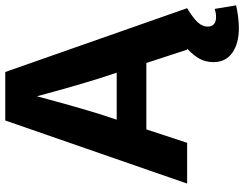

<svg xmlns="http://www.w3.org/2000/svg" viewBox="-124 -644 975 768"><g transform="rotate(-90 364.0 -260.5)"><path d="M13.2 0 265.6 -727.5H459.5L714.8 0H548.8L433.6 -352.5Q412.1 -421.4 390.4 -498.5Q368.7 -575.7 343.3 -670.4H380.9Q356 -575.7 334.5 -498.3Q313 -420.9 292 -352.5L176.3 0ZM172.4 -163.1V-281.7H556.2V-163.1ZM634.3 207Q573.7 207 536.4 180.7Q499 154.3 499 105Q499 69.8 517.1 42Q535.2 14.2 564.5 -10.3L714.8 0Q675.8 23.4 658.4 42.2Q641.1 61 641.1 82Q641.1 98.1 650.6 106.9Q660.2 115.7 679.2 115.7Q688 115.7 696.3 114.3Q704.6 112.8 711.9 110.4L726.1 195.8Q709 200.2 682.9 203.6Q656.7 207 634.3 207Z"/></g></svg>

Font: Inter 24pt
Style: Bold
Weight: 700
Designer: Rasmus Andersson
Foundry: rsms
Version: Version 4.001;git-66647c0bb